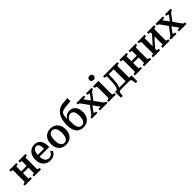

<svg xmlns="http://www.w3.org/2000/svg" viewBox="445 -2536 4467 4467"><g transform="rotate(-45 2678.5 -303.0)"><path d="M92 -81V-428Q92 -449 75.5 -455.5Q59 -462 32 -462H31V-510H264V-462H261Q251 -462 238.5 -461Q226 -460 217 -458Q208 -456 208 -452V-58Q208 -55 217 -52.5Q226 -50 238.5 -49Q251 -48 261 -48H264V0H31V-48H32Q59 -48 75.5 -54.5Q92 -61 92 -81ZM388 -58V-452Q388 -456 379 -458Q370 -460 357.5 -461Q345 -462 335 -462H332V-510H566V-462H564Q538 -462 521.5 -455.5Q505 -449 505 -429V-81Q505 -61 521.5 -54.5Q538 -48 564 -48H566V0H332V-48H335Q345 -48 357.5 -49Q370 -50 379 -52.5Q388 -55 388 -58ZM158 -235V-294H445V-235Z M750 -252Q750 -200 759.5 -162Q769 -124 787 -99.5Q805 -75 830 -63Q855 -51 886 -51Q921 -51 945.5 -64Q970 -77 987.5 -99.5Q1005 -122 1018 -148L1068 -113Q1051 -77 1025 -49Q999 -21 962 -5.5Q925 10 876 10Q804 10 749 -20.5Q694 -51 663 -110Q632 -169 632 -253Q632 -338 662.5 -397.5Q693 -457 745 -488.5Q797 -520 862 -520Q911 -520 950 -504Q989 -488 1016 -454Q1043 -420 1058 -365.5Q1073 -311 1072 -233H730V-291H982L959 -267Q958 -323 952 -360.5Q946 -398 934 -419.5Q922 -441 904.5 -450.5Q887 -460 863 -460Q838 -460 817 -447.5Q796 -435 781 -410Q766 -385 758 -345.5Q750 -306 750 -252Z M1633 -255Q1633 -174 1603 -114Q1573 -54 1518 -22Q1463 10 1389 10Q1316 10 1261 -22Q1206 -54 1175.5 -114Q1145 -174 1145 -255Q1145 -316 1162.5 -365Q1180 -414 1212 -448.5Q1244 -483 1289 -501.5Q1334 -520 1389 -520Q1445 -520 1489.5 -501.5Q1534 -483 1566.5 -448.5Q1599 -414 1616 -365Q1633 -316 1633 -255ZM1266 -255Q1266 -188 1280.5 -142Q1295 -96 1322.5 -72.5Q1350 -49 1389 -49Q1429 -49 1456.5 -72.5Q1484 -96 1498 -142Q1512 -188 1512 -255Q1512 -322 1498 -367.5Q1484 -413 1456.5 -436.5Q1429 -460 1389 -460Q1350 -460 1322.5 -436.5Q1295 -413 1280.5 -367.5Q1266 -322 1266 -255Z M2035 -729 2172 -740V-637L2035 -625Q1976 -621 1937.5 -612Q1899 -603 1876.5 -586Q1854 -569 1843 -541Q1832 -513 1828 -469.5Q1824 -426 1824 -362L1839 -366Q1839 -347 1839 -331Q1839 -315 1839 -300Q1839 -285 1839 -269Q1839 -210 1847 -168.5Q1855 -127 1870.5 -101Q1886 -75 1908.5 -62.5Q1931 -50 1960 -50Q1997 -50 2024.5 -71Q2052 -92 2066.5 -136Q2081 -180 2081 -247Q2081 -306 2069.5 -348.5Q2058 -391 2033.5 -413.5Q2009 -436 1972 -436Q1941 -436 1913.5 -421.5Q1886 -407 1863.5 -378Q1841 -349 1823 -304L1819 -381Q1837 -419 1862 -445.5Q1887 -472 1920.5 -486.5Q1954 -501 1996 -501Q2059 -501 2105.5 -470.5Q2152 -440 2177 -383.5Q2202 -327 2202 -249Q2202 -168 2170.5 -110Q2139 -52 2084.5 -21Q2030 10 1960 10Q1905 10 1860 -8.5Q1815 -27 1783.5 -65.5Q1752 -104 1735 -164Q1718 -224 1718 -307Q1718 -393 1735.5 -467Q1753 -541 1791 -597.5Q1829 -654 1889 -688.5Q1949 -723 2035 -729Z M2752 0H2506V-48H2508Q2524 -48 2539.5 -49Q2555 -50 2565 -52Q2575 -54 2575 -57L2449 -231L2445 -235L2301 -434Q2294 -445 2286.5 -451Q2279 -457 2268.5 -459Q2258 -461 2243 -461H2242V-510H2487V-462H2485Q2470 -462 2454.5 -461Q2439 -460 2429 -458.5Q2419 -457 2419 -453L2541 -285L2545 -280L2687 -83Q2697 -71 2705.5 -63Q2714 -55 2724.5 -51.5Q2735 -48 2751 -48H2752ZM2237 0V-48H2238Q2256 -48 2272.5 -57Q2289 -66 2303 -86L2440 -269L2487 -237L2362 -68Q2362 -62 2371 -57.5Q2380 -53 2394 -50.5Q2408 -48 2422 -48H2424V0ZM2541 -247 2499 -284 2616 -441Q2616 -447 2607 -451.5Q2598 -456 2585 -459Q2572 -462 2558 -462H2556V-510H2739V-462H2738Q2724 -462 2713 -457.5Q2702 -453 2691.5 -443.5Q2681 -434 2668 -417Z M2903 -606Q2871 -606 2850.5 -623.5Q2830 -641 2830 -674Q2830 -708 2850.5 -725.5Q2871 -743 2903 -743Q2935 -743 2955.5 -725.5Q2976 -708 2976 -674Q2976 -641 2955.5 -623.5Q2935 -606 2903 -606ZM2966 -510V-80Q2966 -61 2983 -54.5Q3000 -48 3027 -48H3028V0H2788V-48H2789Q2816 -48 2832.5 -54.5Q2849 -61 2849 -80V-418Q2849 -437 2836.5 -444.5Q2824 -452 2797 -458L2787 -460V-510Z M3408 -3V-510H3586V-462H3585Q3567 -462 3553.5 -459Q3540 -456 3532.5 -449Q3525 -442 3525 -429V-3ZM3216 -451V-510H3475V-451ZM3533 56Q3531 32 3521.5 20Q3512 8 3493 4Q3474 0 3443 0H3217Q3186 0 3167 4Q3148 8 3139 20Q3130 32 3128 56L3119 137H3059V-58H3601V137H3542ZM3174 -281 3179 -428Q3179 -448 3163 -455Q3147 -462 3120 -462H3116V-510H3248L3240 -278Q3238 -215 3231 -169.5Q3224 -124 3212.5 -92Q3201 -60 3183 -37H3105Q3128 -66 3142.5 -98.5Q3157 -131 3164.5 -174.5Q3172 -218 3174 -281Z M3717 -81V-428Q3717 -449 3700.5 -455.5Q3684 -462 3657 -462H3656V-510H3889V-462H3886Q3876 -462 3863.5 -461Q3851 -460 3842 -458Q3833 -456 3833 -452V-58Q3833 -55 3842 -52.5Q3851 -50 3863.5 -49Q3876 -48 3886 -48H3889V0H3656V-48H3657Q3684 -48 3700.5 -54.5Q3717 -61 3717 -81ZM4013 -58V-452Q4013 -456 4004 -458Q3995 -460 3982.5 -461Q3970 -462 3960 -462H3957V-510H4191V-462H4189Q4163 -462 4146.5 -455.5Q4130 -449 4130 -429V-81Q4130 -61 4146.5 -54.5Q4163 -48 4189 -48H4191V0H3957V-48H3960Q3970 -48 3982.5 -49Q3995 -50 4004 -52.5Q4013 -55 4013 -58ZM3783 -235V-294H4070V-235Z M4313 -81V-428Q4313 -449 4296.5 -455.5Q4280 -462 4253 -462H4252V-510H4485V-462H4482Q4472 -462 4459.5 -461Q4447 -460 4438 -458Q4429 -456 4429 -452V-58Q4429 -55 4438 -52.5Q4447 -50 4459.5 -49Q4472 -48 4482 -48H4485V0H4252V-48H4253Q4280 -48 4296.5 -54.5Q4313 -61 4313 -81ZM4621 -58V-452Q4621 -456 4612 -458Q4603 -460 4590.5 -461Q4578 -462 4568 -462H4565V-510H4799V-462H4797Q4771 -462 4754.5 -455.5Q4738 -449 4738 -429V-81Q4738 -61 4754.5 -54.5Q4771 -48 4797 -48H4799V0H4565V-48H4568Q4578 -48 4590.5 -49Q4603 -50 4612 -52.5Q4621 -55 4621 -58ZM4418 -96 4379 -134 4631 -414 4670 -376Z M5352 0H5106V-48H5108Q5124 -48 5139.5 -49Q5155 -50 5165 -52Q5175 -54 5175 -57L5049 -231L5045 -235L4901 -434Q4894 -445 4886.5 -451Q4879 -457 4868.5 -459Q4858 -461 4843 -461H4842V-510H5087V-462H5085Q5070 -462 5054.5 -461Q5039 -460 5029 -458.5Q5019 -457 5019 -453L5141 -285L5145 -280L5287 -83Q5297 -71 5305.5 -63Q5314 -55 5324.5 -51.5Q5335 -48 5351 -48H5352ZM4837 0V-48H4838Q4856 -48 4872.5 -57Q4889 -66 4903 -86L5040 -269L5087 -237L4962 -68Q4962 -62 4971 -57.5Q4980 -53 4994 -50.5Q5008 -48 5022 -48H5024V0ZM5141 -247 5099 -284 5216 -441Q5216 -447 5207 -451.5Q5198 -456 5185 -459Q5172 -462 5158 -462H5156V-510H5339V-462H5338Q5324 -462 5313 -457.5Q5302 -453 5291.5 -443.5Q5281 -434 5268 -417Z"/></g></svg>

Font: Roboto Serif 28pt Condensed Medium
Style: Regular
Weight: 500
Width: 3
Designer: Greg Gazdowicz
Foundry: Commercial Type
Version: Version 1.008